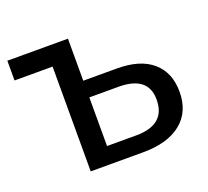

<svg xmlns="http://www.w3.org/2000/svg" viewBox="-97 -649 833 768"><g transform="rotate(-20 319.5 -265.0)"><path d="M262 -351H406Q504 -351 556.5 -305.5Q609 -260 609 -178Q609 -93 551.5 -46.5Q494 0 389 0H166V-446H4V-530H262ZM262 -73H386Q512 -73 512 -180Q512 -280 386 -280H262Z"/></g></svg>

Font: false
Style: Regular
Weight: 500
Designer: Julieta Ulanovsky
Foundry: Julieta Ulanovsky
Version: Version 7.222;hotconv 1.0.109;makeotfexe 2.5.65596